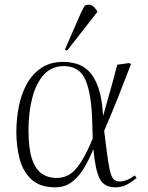

<svg xmlns="http://www.w3.org/2000/svg" viewBox="-20 -788 633 822"><path d="M216 14Q151 14 114.5 -20Q78 -54 64 -108Q50 -162 50 -223Q50 -278 60.5 -331.5Q71 -385 94.5 -428Q118 -471 156.5 -497Q195 -523 250 -523Q279 -523 307.5 -515Q336 -507 360 -483.5Q384 -460 400.5 -414.5Q417 -369 421 -294H422Q446 -377 459.5 -426.5Q473 -476 482 -511L533 -518L541 -514Q513 -441 485.5 -371.5Q458 -302 426 -228L436 -148Q443 -92 449.5 -62Q456 -32 465.5 -21.5Q475 -11 492 -11Q522 -11 557 -37L565 -26Q551 -14 527.5 0Q504 14 474 14Q425 14 406.5 -23.5Q388 -61 380 -148H379Q362 -106 340 -69Q318 -32 288 -9Q258 14 216 14ZM222 -26Q250 -26 274 -39Q298 -52 323 -88.5Q348 -125 377 -195L375 -263Q372 -384 346.5 -444.5Q321 -505 253 -505Q201 -505 167.5 -468Q134 -431 118 -368.5Q102 -306 102 -229Q102 -152 117 -107.5Q132 -63 159 -44.5Q186 -26 222 -26ZM267 -571 258 -576 326 -732Q335 -751 340 -759.5Q345 -768 360 -768Q371 -768 379 -761Q387 -754 396 -741V-736Z"/></svg>

Font: Literata 72pt ExtraLight
Style: Italic
Weight: 200
Italic angle: -2°
Designer: Latin by Veronika Burian and Jose Scaglione. Greek by Irene Vlachou. Cyrillic by Vera Evstafieva
Foundry: TypeTogether
Version: Version 3.002